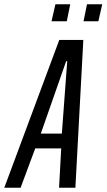

<svg xmlns="http://www.w3.org/2000/svg" viewBox="-61 -874 496 894"><path d="M-41 0 215 -688H327L290 0H214L224 -183H103L35 0ZM129 -252H227L252 -589H247ZM179 -775 197 -854H266L250 -775ZM328 -775 344 -854H415L397 -775Z"/></svg>

Font: Saira Ultra Condensed Medium
Style: Italic
Weight: 500
Width: 1
Italic angle: -12°
Designer: Hector Gatti with collaboration of the Omnibus-Type team
Foundry: Omnibus-Type
Version: Version 1.001; ttfautohint (v1.8)